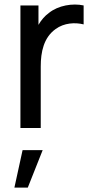

<svg xmlns="http://www.w3.org/2000/svg" viewBox="-20 -564 414 846"><path d="M195.5 -507C177.5 -494 161.5 -475.5 149.5 -454.5V-540H70V0H159.5V-271C159.5 -335 172.5 -398.5 225 -436C262.5 -463.5 311 -466 348.5 -456.5V-540C300.5 -550.5 237 -540.5 195.5 -507ZM102.5 262.5 168 97.5H79.5L43.5 262.5Z"/></svg>

Font: Hauora Medium
Style: Regular
Weight: 500
Designer: Wayne Shih
Foundry: WCYS
Version: Version 1.001;hotconv 1.0.109;makeotfexe 2.5.65596